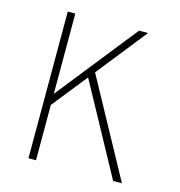

<svg xmlns="http://www.w3.org/2000/svg" viewBox="-105 -793 828 885"><g transform="rotate(15 309.5 -350.0)"><path d="M110 0V-700H146V-317L450 -700H493L304 -462L556 0H514L279 -431L146 -264V0Z"/></g></svg>

Font: Overpass Thin
Style: Regular
Weight: 250
Designer: Delve Withrington, Dave Bailey, Thomas Jockin
Foundry: Delve Fonts LLC
Version: Version 4.000